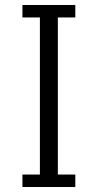

<svg xmlns="http://www.w3.org/2000/svg" viewBox="-20 -750 392 770"><path d="M70 -680H140V-50H70V0H282V-50H212V-680H282V-730H70Z"/></svg>

Font: Glegoo
Style: Regular
Weight: 400
Version: Version 2.0.1; ttfautohint (v0.9) -r 48 -G 60